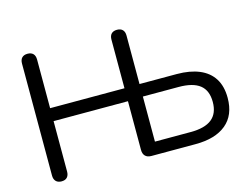

<svg xmlns="http://www.w3.org/2000/svg" viewBox="-98 -875 1360 1045"><g transform="rotate(-15 582.5 -352.5)"><path d="M129 7Q108.5 7 97.5 -4.8Q86.5 -16.5 86.5 -37V-668Q86.5 -689.5 97.5 -700.8Q108.5 -712 129 -712Q149.5 -712 160.5 -700.8Q171.5 -689.5 171.5 -668V-394H590.5V-668Q590.5 -689.5 601.5 -700.8Q612.5 -712 633 -712Q653.5 -712 664.5 -700.8Q675.5 -689.5 675.5 -668V-395H885.5Q959.5 -395 1012 -373Q1064.5 -351 1092 -307.5Q1119.5 -264 1119.5 -198.5Q1119.5 -101 1058.2 -50.5Q997 0 885.5 0H637Q614.5 0 602.5 -12Q590.5 -24 590.5 -46.5V-321H171.5V-37Q171.5 -16.5 161 -4.8Q150.5 7 129 7ZM675.5 -70.5H877Q957 -70.5 996.2 -102Q1035.5 -133.5 1035.5 -198Q1035.5 -263 996.2 -293.8Q957 -324.5 877 -324.5H675.5Z"/></g></svg>

Font: Nunito ExtraLight
Style: Regular
Weight: 200
Designer: Vernon Adams
Foundry: Vernon Adams
Version: Version 3.602;April 4, 2023;FontCreator 14.0.0.2856 64-bit